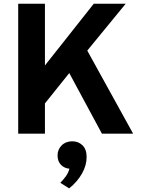

<svg xmlns="http://www.w3.org/2000/svg" viewBox="-20 -720 764 1034"><path d="M78 0V-700H222V-367.5L485 -700H657L450 -447.5L697 0H529L353 -326.5L222 -163V0ZM352.5 294.5 305 264.5Q323.5 245 335.8 227.8Q348 210.5 354 188.5Q328.5 187 309.2 168.5Q290 150 290 117Q290 85 312 63Q334 41 369.5 41Q402.5 41 424.5 62.8Q446.5 84.5 446.5 125.5Q446.5 170.5 421.5 214.8Q396.5 259 352.5 294.5Z"/></svg>

Font: Overpass ExtraBold
Style: Regular
Weight: 800
Designer: Delve Withrington, Dave Bailey, Thomas Jockin
Foundry: Delve Fonts LLC
Version: Version 4.000; ttfautohint (v1.8.3)